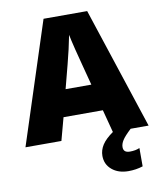

<svg xmlns="http://www.w3.org/2000/svg" viewBox="-101 -796 927 1115"><g transform="rotate(-10 363.0 -238.5)"><path d="M515.1 0 480 -133.8H248L211.9 0H0L232.9 -716.8H490.2L726.1 0ZM439.9 -292 409.2 -409.2Q398.4 -448.2 383.1 -510.3Q367.7 -572.3 362.8 -599.1Q358.4 -574.2 345.5 -517.1Q332.5 -460 288.1 -292ZM555.2 97.2Q555.2 129.9 593.3 129.9Q627.4 129.9 650.9 119.1V227.1Q610.4 240.2 565.9 240.2Q506.3 240.2 468.8 208.7Q431.2 177.2 431.2 127Q431.2 93.3 450.7 62.7Q470.2 32.2 516.1 0H620.1Q581.5 36.1 568.4 57.1Q555.2 78.1 555.2 97.2Z"/></g></svg>

Font: Open Sans ExtBd
Style: Bold
Weight: 800
Foundry: Ascender Corporation
Version: Version 1.10